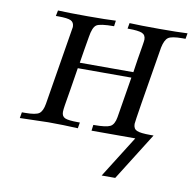

<svg xmlns="http://www.w3.org/2000/svg" viewBox="-70 -501 740 734"><g transform="rotate(10 300.0 -134.0)"><path d="M24.9 0 28.8 -22.9Q28.8 -22.9 41 -22.9Q83 -22.9 95.9 -32.5Q108.9 -42 113.8 -70.8Q163.6 -372.6 164.1 -377.9Q164.1 -396 151.1 -402.1Q138.2 -408.2 103 -408.2H92.8L97.2 -430.2Q136.2 -428.2 212.9 -428.2Q286.1 -428.2 321.8 -430.2L318.8 -408.2Q264.6 -408.2 250.7 -398.7Q236.8 -389.2 231 -351.1Q228 -335 222.4 -300.5Q216.8 -266.1 213.9 -248H421.9Q424.8 -270 429.9 -301Q435.1 -332 438.5 -352.5Q441.9 -373 441.9 -377.9Q441.9 -396 427.5 -402.1Q413.1 -408.2 375 -408.2H371.1L375 -430.2Q414.1 -428.2 491.2 -428.2Q564.5 -428.2 600.1 -430.2L596.2 -408.2H584Q542 -408.2 529.1 -398.7Q516.1 -389.2 509.8 -358.9Q460.9 -65.9 460.9 -54.2Q460.9 -35.2 474.9 -29.1Q488.8 -22.9 527.8 -22.9H540L423.8 162.1H371.1L473.1 0H303.2L306.2 -22.9H309.1Q356 -22.9 371.6 -31Q387.2 -39.1 392.1 -67.9Q417 -217.8 418 -226.1H210Q204.1 -186 196.5 -141.6Q189 -97.2 186 -78.6Q183.1 -60.1 183.1 -51.8Q183.1 -34.7 196 -28.8Q209 -22.9 247.1 -22.9H253.9L250 0Q192.9 -2.9 134.8 -2.9Q124 -2.9 24.9 0Z"/></g></svg>

Font: CMU Serif Extra
Style: RomanSlanted
Weight: 500
Italic angle: -9.46001°
Version: Version 0.7.0